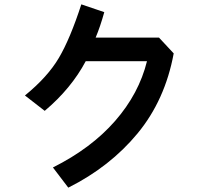

<svg xmlns="http://www.w3.org/2000/svg" viewBox="-20 -821 1040 891"><path d="M95.7 -377.9Q201.2 -463.9 253.4 -552.7Q305.7 -641.6 357.4 -800.8L463.9 -764.6Q445.3 -697.3 423.8 -646.5H717.8L786.1 -573.2Q746.1 -356.4 618.2 -201.7Q490.2 -46.9 296.9 49.8L225.6 -43.9Q403.3 -132.8 514.2 -259.8Q625 -386.7 662.1 -537.1H377.9Q310.5 -410.2 187.5 -306.6Z"/></svg>

Font: Gothic A1
Style: Bold
Weight: 700
Version: Version 2.50